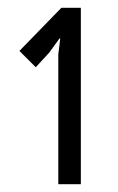

<svg xmlns="http://www.w3.org/2000/svg" viewBox="-20 -830 303 494"><path d="M188 -356H130V-690L135 -731H133L107 -695L72 -657L30 -699L138 -810H188Z"/></svg>

Font: TypoPRO Sinkin Sans
Style: 300 Light
Weight: 300
Designer: Keith Bates
Foundry: K-Type
Version: Sinkin Sans (version 1.0)  by Keith Bates   •   © 2014   www